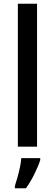

<svg xmlns="http://www.w3.org/2000/svg" viewBox="-20 -780 291 1021"><path d="M177 0H75V-760H177ZM194 71Q184 103 163 145.5Q142 188 118 221H59V209Q65 191 72.5 164.5Q80 138 86 110Q92 82 93 61H194Z"/></svg>

Font: Noto Sans Lao UI SemCond Med
Style: Regular
Weight: 500
Width: 4
Designer: Monotype Design Team
Foundry: Monotype Imaging Inc.
Version: Version 2.000; ttfautohint (v1.8.4.7-5d5b)